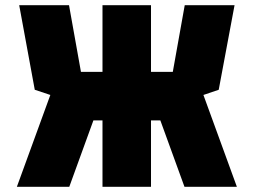

<svg xmlns="http://www.w3.org/2000/svg" viewBox="-20 -720 988 740"><path d="M45 0 174 -354 114 -374 54 -700H246L292 -443H375V-700H562V-443H646L692 -700H884L823 -374L764 -354L893 0H691L598 -256H562V0H375V-256H340L247 0Z"/></svg>

Font: Clickuper
Style: Bold
Weight: 700
Designer: Denis Ignatov
Foundry: Denis Ignatov
Version: Version 1.10 April 16, 2021